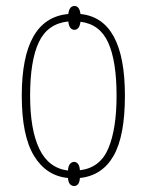

<svg xmlns="http://www.w3.org/2000/svg" viewBox="-20 -588 492 644"><path d="M229 36Q221 36 215 30Q209 24 208 9Q135 2 94 -65.5Q53 -133 53 -267Q53 -527 209 -541Q211 -556 216.5 -562Q222 -568 230 -568Q237 -568 242.5 -562Q248 -556 250 -541Q399 -526 399 -267Q399 -132 361 -65.5Q323 1 248 9Q247 24 241.5 30Q236 36 229 36ZM208 -16Q209 -32 215 -38.5Q221 -45 229 -45Q236 -45 241.5 -38.5Q247 -32 248 -17Q316 -25 343.5 -90.5Q371 -156 371 -267Q371 -383 343 -445Q315 -507 250 -515Q248 -500 242.5 -494Q237 -488 230 -488Q222 -488 216.5 -494Q211 -500 209 -516Q140 -509 110.5 -447Q81 -385 81 -267Q81 -153 112 -88.5Q143 -24 208 -16Z"/></svg>

Font: Noto Serif Condensed Thin
Style: Regular
Weight: 100
Width: 3
Designer: Monotype Design Team
Foundry: Monotype Imaging Inc.
Version: Version 2.013; ttfautohint (v1.8.4.7-5d5b)